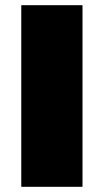

<svg xmlns="http://www.w3.org/2000/svg" viewBox="-20 -720 400 740"><path d="M62 0V-700H298V0Z"/></svg>

Font: Montserrat Black
Style: Regular
Weight: 900
Designer: Julieta Ulanovsky
Foundry: Julieta Ulanovsky
Version: Version 9.000; ttfautohint (v1.8.4.7-5d5b)